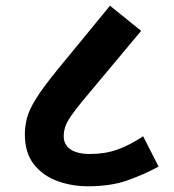

<svg xmlns="http://www.w3.org/2000/svg" viewBox="-20 -652 610 672"><path d="M288 0Q231 0 180.5 -18.5Q130 -37 98.5 -77Q67 -117 67 -182Q67 -210 74.5 -239Q82 -268 106 -306.5Q130 -345 177 -403L365 -632L474 -544L275 -306Q245 -270 229.5 -247.5Q214 -225 208.5 -208.5Q203 -192 203 -174Q203 -155 214 -141Q225 -127 245.5 -120Q266 -113 294 -113Q348 -113 391 -128.5Q434 -144 481 -175L535 -69Q486 -42 427 -21Q368 0 288 0Z"/></svg>

Font: Noto Sans Devanagari
Style: Regular
Weight: 400
Designer: Jelle Bosma - Monotype Design Team
Foundry: Monotype Imaging Inc.
Version: Version 2.003